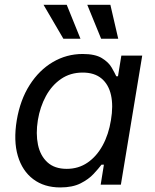

<svg xmlns="http://www.w3.org/2000/svg" viewBox="-20 -781 654 812"><path d="M234.9 11.7Q167 11.7 120.6 -23.2Q74.2 -58.1 55.4 -121.8Q36.6 -185.5 50.8 -272Q65.4 -358.9 105.5 -421.6Q145.5 -484.4 203.6 -518.6Q261.7 -552.7 329.6 -552.7Q382.3 -552.7 410.6 -535.4Q439 -518.1 451.9 -495.8Q464.8 -473.6 471.7 -458.5H479L493.2 -545.9H581.5L491.2 0H405.8L419.4 -84.5H409.2Q397 -68.4 376 -45.7Q355 -22.9 320.8 -5.6Q286.6 11.7 234.9 11.7ZM262.2 -66.9Q312 -66.9 350.3 -93.3Q388.7 -119.6 414.1 -166Q439.5 -212.4 449.2 -272.9Q459.5 -333.5 449.5 -378.7Q439.5 -423.8 409.4 -449Q379.4 -474.1 329.6 -474.1Q277.3 -474.1 238 -447Q198.7 -419.9 174.1 -374.5Q149.4 -329.1 140.1 -272.9Q130.9 -215.8 140.6 -168.9Q150.4 -122.1 180.7 -94.5Q210.9 -66.9 262.2 -66.9ZM407.7 -617.2 349.1 -760.7H446.8L480 -617.2ZM248 -617.2 164.1 -760.7H262.2L320.3 -617.2Z"/></svg>

Font: Inter Variable
Style: Italic
Weight: 400
Italic angle: -9.39999°
Designer: Rasmus Andersson
Foundry: rsms
Version: Version 4.001;git-9221beed3